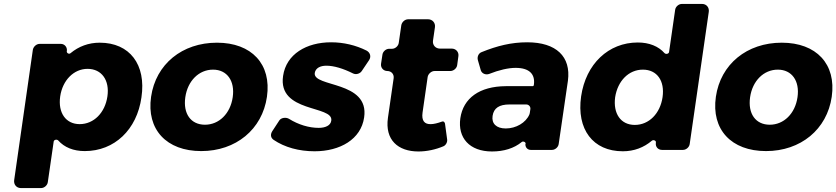

<svg xmlns="http://www.w3.org/2000/svg" viewBox="-20 -762 4251 976"><path d="M487 -545C430 -545 380 -526 339 -492C331 -484 316 -493 320 -504C322 -523 308 -539 289 -539H182C165 -539 150 -525 147 -509L52 154C49 176 64 194 86 194H189C205 194 221 180 223 164L253 -43C255 -52 269 -55 276 -48C307 -13 353 6 411 6C562 6 676 -103 699 -267C724 -434 639 -545 487 -545ZM385 -131C315 -131 274 -188 286 -272C298 -354 355 -412 425 -412C497 -412 538 -354 526 -272C514 -189 457 -131 385 -131Z M1083 -545C906 -545 772 -436 748 -270C724 -104 826 6 1003 6C1179 6 1313 -104 1337 -270C1361 -436 1259 -545 1083 -545ZM1063 -408C1134 -408 1175 -351 1163 -268C1151 -184 1093 -128 1022 -128C950 -128 910 -184 922 -268C934 -351 991 -408 1063 -408Z M1663 -547C1538 -547 1435 -487 1419 -376C1391 -187 1676 -228 1664 -149C1661 -124 1634 -112 1600 -112C1551 -112 1497 -128 1449 -158C1434 -167 1409 -164 1400 -150L1364 -95C1354 -79 1355 -62 1371 -51C1427 -13 1500 7 1579 7C1709 7 1815 -54 1831 -165C1859 -353 1570 -317 1580 -391C1584 -416 1608 -428 1639 -428C1677 -428 1724 -414 1774 -389C1789 -381 1810 -387 1819 -401L1856 -456C1868 -474 1862 -495 1843 -505C1789 -532 1727 -547 1663 -547Z M2227 -144C2205 -136 2185 -131 2170 -131C2138 -130 2122 -148 2128 -190L2154 -371C2157 -387 2173 -401 2189 -401H2269C2286 -401 2302 -415 2304 -431L2310 -475C2314 -497 2298 -515 2276 -515H2216C2194 -515 2178 -533 2181 -555L2191 -624C2194 -646 2178 -664 2156 -664H2055C2038 -664 2023 -650 2020 -634L2007 -544C2005 -528 1989 -514 1973 -514H1958C1942 -514 1926 -500 1924 -484L1917 -438C1914 -418 1929 -401 1949 -401C1970 -401 1984 -384 1981 -364L1952 -163C1936 -51 2003 8 2107 8C2150 8 2195 -2 2233 -18C2246 -23 2255 -39 2253 -53L2242 -134C2240 -142 2234 -147 2227 -144Z M2660 -547C2579 -547 2507 -529 2428 -497C2412 -491 2405 -473 2409 -457L2424 -405C2429 -388 2449 -380 2466 -386C2516 -406 2564 -417 2601 -417C2671 -417 2701 -385 2694 -332L2693 -328C2693 -326 2691 -324 2689 -324H2551C2417 -323 2335 -263 2320 -161C2306 -62 2366 8 2481 8C2541 8 2593 -8 2632 -40C2639 -46 2653 -40 2652 -31H2651C2649 -14 2661 0 2678 0H2786C2802 0 2818 -14 2820 -30L2867 -352C2883 -474 2808 -547 2660 -547ZM2551 -109C2503 -109 2478 -134 2484 -173C2490 -213 2518 -231 2570 -231H2655C2668 -231 2678 -220 2676 -207L2673 -187C2673 -186 2671 -180 2671 -180C2653 -138 2603 -109 2551 -109Z M3549 -742H3446C3430 -742 3414 -728 3412 -712L3381 -497C3379 -488 3365 -485 3358 -492C3327 -527 3280 -546 3222 -546C3073 -546 2958 -437 2934 -272C2910 -105 2994 7 3146 7C3203 7 3253 -12 3294 -47C3302 -53 3316 -47 3314 -38V-36C3311 -16 3325 0 3345 0H3452C3468 0 3484 -14 3486 -30L3583 -702C3586 -724 3571 -742 3549 -742ZM3207 -127C3135 -127 3096 -185 3107 -268C3120 -351 3176 -408 3248 -408C3320 -408 3360 -351 3348 -268C3336 -185 3279 -127 3207 -127Z M3954 -545C3777 -545 3643 -436 3619 -270C3595 -104 3697 6 3874 6C4050 6 4184 -104 4208 -270C4232 -436 4130 -545 3954 -545ZM3934 -408C4005 -408 4046 -351 4034 -268C4022 -184 3964 -128 3893 -128C3821 -128 3781 -184 3793 -268C3805 -351 3862 -408 3934 -408Z"/></svg>

Font: Trueno
Style: RoundBdIt
Weight: 700
Designer: Julieta Ulanovsky, Jasper
Foundry: Julieta Ulanovsky, Cannot Into Space Fonts
Version: Version 3.001